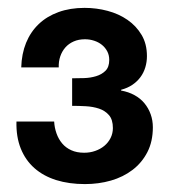

<svg xmlns="http://www.w3.org/2000/svg" viewBox="-20 -734 432 490"><path d="M164.1 -534.2Q178.2 -534.2 194.6 -534.7Q210.9 -535.2 225.3 -539.6Q239.7 -543.9 249.3 -553.5Q258.8 -563 258.8 -581.1Q258.8 -593.3 253.7 -603Q248.5 -612.8 240 -619.6Q231.4 -626.5 220.2 -630.1Q209 -633.8 196.8 -633.8Q180.7 -633.8 168 -628.2Q155.3 -622.6 146.7 -612.8Q138.2 -603 133.8 -590.1Q129.4 -577.1 129.9 -562H34.2Q35.2 -596.7 46.6 -624.8Q58.1 -652.8 78.9 -672.6Q99.6 -692.4 129.2 -703.1Q158.7 -713.9 195.8 -713.9Q226.1 -713.9 254.6 -706.3Q283.2 -698.7 305.4 -683.3Q327.6 -668 341.3 -645Q355 -622.1 355 -590.8Q355 -575.7 350.8 -562Q346.7 -548.3 338.4 -537.1Q330.1 -525.9 317.9 -517.6Q305.7 -509.3 289.1 -504.9V-502.9Q308.1 -499.5 323.2 -491.2Q338.4 -482.9 348.6 -470.5Q358.9 -458 364.5 -442.4Q370.1 -426.8 370.1 -409.2Q370.1 -373 356.2 -345.9Q342.3 -318.8 318.4 -300.5Q294.4 -282.2 263.2 -273.2Q231.9 -264.2 196.8 -264.2Q156.2 -264.2 123.5 -274.4Q90.8 -284.7 67.9 -304.9Q44.9 -325.2 33 -355Q21 -384.8 22 -423.8H118.2Q119.1 -407.7 124.3 -393.3Q129.4 -378.9 138.7 -367.9Q147.9 -356.9 161.9 -350.6Q175.8 -344.2 194.8 -344.2Q210 -344.2 223.1 -348.9Q236.3 -353.5 246.3 -361.8Q256.3 -370.1 262.2 -381.8Q268.1 -393.6 268.1 -407.2Q268.1 -428.7 258.1 -440.2Q248 -451.7 232.7 -456.8Q217.3 -461.9 199 -462.9Q180.7 -463.9 164.1 -463.9Z"/></svg>

Font: XB Khoramshahr
Style: Bold
Weight: 700
Designer: Behnam
Foundry: Irmug
Version: Version 8.005 2009